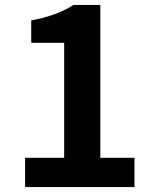

<svg xmlns="http://www.w3.org/2000/svg" viewBox="-20 -761 629 781"><path d="M82 0H527V-119H388V-741H279C232 -711 181 -692 107 -678V-587H241V-119H82Z"/></svg>

Font: Source Han Sans JP
Style: Bold
Weight: 700
Designer: Ryoko NISHIZUKA 西塚涼子 (kana, bopomofo & ideographs); Paul D. Hunt (Latin, Greek & Cyrillic); Sandoll Communications 산돌커뮤니
Foundry: Adobe
Version: Version 2.002;hotconv 1.0.116;makeotfexe 2.5.65601